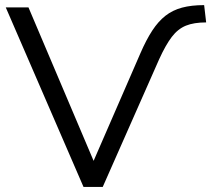

<svg xmlns="http://www.w3.org/2000/svg" viewBox="-20 -734 830 754"><path d="M307.9 0 2.6 -705H91.8L363.1 -65.8H331.7L531.5 -525.1Q554.4 -577.9 578 -614Q601.6 -650.1 629.7 -672.1Q657.7 -694 694.7 -704Q731.6 -713.9 781.7 -713.9L789.6 -646Q741.7 -646 710.2 -633.3Q678.6 -620.5 654.6 -589Q630.6 -557.5 605.1 -501.5L383.5 0Z"/></svg>

Font: Mulish ExtraLight
Style: Regular
Weight: 200
Designer: Vernon Adams
Foundry: Vernon Adams
Version: Version 3.603